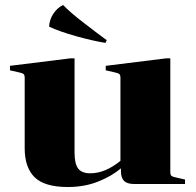

<svg xmlns="http://www.w3.org/2000/svg" viewBox="-20 -738 786 770"><path d="M370 -605 408 -577 403 -566Q353 -574 286.5 -592.5Q220 -611 177 -631Q178 -659 194 -683Q210 -707 233 -718Q263 -687 312 -649.5Q361 -612 370 -605ZM439 -448 404 -456V-474L646 -504H663V-48Q663 -37 667.5 -33Q672 -29 687 -26L722 -18V0H519Q490 0 477.5 -12.5Q465 -25 465 -52V-63Q429 -32 374 -10Q319 12 252 12Q159 12 119 -27Q79 -66 79 -144V-426Q79 -437 74.5 -441Q70 -445 55 -448L20 -456V-474L262 -504H279V-126Q279 -81 293.5 -62Q308 -43 342 -43Q402 -43 463 -93V-426Q463 -437 458.5 -441Q454 -445 439 -448Z"/></svg>

Font: Chonburi
Style: Regular
Weight: 400
Designer: Thanarat Vachiruckul and Stawix Ruecha
Foundry: Cadson Demak & Katatrad
Version: Version 1.000